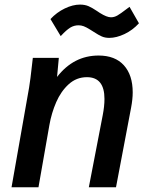

<svg xmlns="http://www.w3.org/2000/svg" viewBox="-20 -796 640 816"><path d="M115.5 -515.5 119.5 -550H230L222.5 -469Q293 -560 399 -560Q469 -560 506.5 -518.5Q544 -477 544 -403.5Q544 -374 537 -337.5L473 0H357.5L416.5 -306Q424 -344.5 424 -375.5Q424 -468 349.5 -468Q305 -468 272 -438Q239 -408 219 -362Q199 -316 190 -265L143.5 0H29L103.5 -423Q109.5 -459 115.5 -515.5ZM378.5 -660.5 362.5 -670.5Q346.5 -680.5 335.8 -684.5Q325 -688.5 314 -688.5Q295 -688.5 278.8 -678.8Q262.5 -669 238 -642.5L194.5 -715Q221 -743.5 255.2 -760Q289.5 -776.5 320 -776.5Q341 -776.5 356.8 -769.5Q372.5 -762.5 392.5 -749Q396.5 -746 404.5 -741Q434 -722.5 451.5 -722.5Q465.5 -722.5 479 -730.2Q492.5 -738 516.5 -756.5L530.5 -767L570.5 -697Q543.5 -667.5 509 -651.2Q474.5 -635 444.5 -635Q426.5 -635 412.8 -641Q399 -647 378.5 -660.5Z"/></svg>

Font: JuliaMono SemiBoldItalic
Style: Regular
Weight: 600
Italic angle: -9°
Monospace: yes
Designer: cormullion
Foundry: corm
Version: Version 0.049; ttfautohint (v1.8.4)